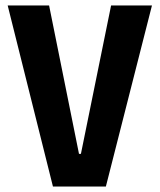

<svg xmlns="http://www.w3.org/2000/svg" viewBox="-20 -680 582 700"><path d="M173 0 8 -660H159L268 -119H275L385 -660H534L366 0Z"/></svg>

Font: Bricolage Grotesque 72pt SemiCondensed
Style: Bold
Weight: 700
Width: 4
Designer: Mathieu Triay
Foundry: Atelier Triay
Version: Version 1.001;gftools[0.9.33.dev8+g029e19f]